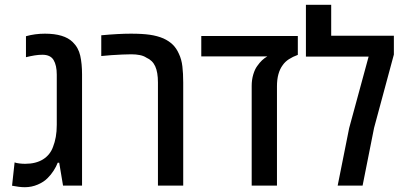

<svg xmlns="http://www.w3.org/2000/svg" viewBox="-20 -782 1699 809"><path d="M84.5 6.8Q72.3 6.8 59.1 5.1Q45.9 3.4 30.8 0.5L41.5 -97.7Q49.3 -94.7 61.8 -93.3Q74.2 -91.8 85.9 -91.8Q131.3 -91.8 161.4 -110.6Q191.4 -129.4 203.6 -163.6Q210.9 -182.1 215.1 -205.1Q219.2 -228 219.2 -255.9V-467.3Q219.2 -506.8 205.8 -529.1Q192.4 -551.3 158.7 -551.3Q143.1 -551.3 126.2 -548.6Q109.4 -545.9 89.4 -541V-629.4Q127.4 -640.1 169.4 -640.1Q210 -640.1 239 -631.3Q268.1 -622.6 286.1 -605Q310.5 -581.5 318.1 -547.4Q325.7 -513.2 325.7 -468.8V0H245.6L229.5 -96.2H223.1Q217.3 -80.6 205.8 -62.7Q194.3 -44.9 180.7 -31.7Q164.6 -15.1 138.9 -4.2Q113.3 6.8 84.5 6.8Z M645.5 0V-434.6Q645.5 -477.5 634 -502.7Q622.6 -527.8 596.7 -539.1Q585 -546.9 568.8 -550Q552.7 -553.2 533.2 -553.2Q517.6 -553.2 494.9 -552.2Q472.2 -551.3 448.7 -549.6Q425.3 -547.9 406.7 -545.9V-633.3Q442.4 -636.7 473.9 -638.4Q505.4 -640.1 531.2 -640.1Q580.6 -640.1 611.8 -635.5Q643.1 -630.9 668.5 -620.1Q691.9 -609.4 707.8 -594Q723.6 -578.6 733.9 -555.2Q745.1 -531.7 748.5 -502Q752 -472.2 752 -434.6V0Z M1040.5 0V-420.4Q1040.5 -445.8 1047.1 -468Q1053.7 -490.2 1063.5 -503.4Q1074.2 -518.6 1084 -527.8Q1093.8 -537.1 1106.4 -544.4H828.1V-630.4H1234.9V-550.8Q1213.4 -543 1197.3 -532.5Q1181.2 -522 1171.4 -507.8Q1147 -475.1 1147 -418.5V0Z M1402.8 0 1451.2 -242.2 1533.2 -543.5H1269V-761.7H1375.5V-631.3H1639.6V-552.2L1556.2 -243.2L1507.8 0Z"/></svg>

Font: Open Sans
Style: Regular
Weight: 600
Width: 3
Foundry: Ascender Corporation
Version: Version 1.000